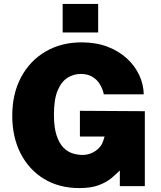

<svg xmlns="http://www.w3.org/2000/svg" viewBox="-20 -949 822 979"><path d="M384.5 10Q281.5 10 204.5 -36.8Q127.5 -83.5 85 -166.8Q42.5 -250 42.5 -359Q42.5 -471.5 87.8 -555.8Q133 -640 212.8 -686.5Q292.5 -733 396.5 -733Q469.5 -733 527.5 -711Q585.5 -689 626.8 -651.2Q668 -613.5 690 -566Q712 -518.5 713 -468H509.5Q503 -497.5 488.2 -521Q473.5 -544.5 449.5 -558.2Q425.5 -572 391.5 -572Q356 -572 324.8 -552.8Q293.5 -533.5 274.2 -488.2Q255 -443 255 -365Q255 -298.5 268.8 -257.8Q282.5 -217 304.2 -195.5Q326 -174 351.5 -166.5Q377 -159 400 -159Q420.5 -159 438 -165Q455.5 -171 469 -180.8Q482.5 -190.5 491.8 -202.5Q501 -214.5 505 -227L513.5 -253H387.5V-384L718.5 -382V0H591V-80Q573 -61.5 547.8 -40.5Q522.5 -19.5 483.5 -4.8Q444.5 10 384.5 10ZM299.5 -783.5V-929H480.5V-783.5Z"/></svg>

Font: Public Sans Black
Style: Regular
Weight: 900
Designer: The Public Sans Project Authors: Dan O. Williams and USWDS (Libre Franklin designed by Pablo Impallari and Rodrigo Fuenz
Version: Version 1.007